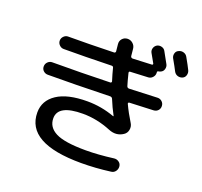

<svg xmlns="http://www.w3.org/2000/svg" viewBox="-149 -1006 1297 1234"><g transform="rotate(20 500.0 -388.5)"><path d="M928.7 -813.5Q957 -763.7 969.7 -737.3Q977.5 -721.7 972.7 -704.1Q967.8 -686.5 951.7 -679.7Q935.5 -672.9 918.9 -678.2Q902.3 -683.6 893.6 -700.2Q880.9 -725.6 852.5 -775.4Q844.7 -790 849.1 -807.1Q853.5 -824.2 870.1 -831.1Q885.7 -838.9 902.8 -834Q919.9 -829.1 928.7 -813.5ZM131.8 -400.4Q114.3 -400.4 101.6 -412.1Q88.9 -423.8 88.9 -441.9Q88.9 -460 101.6 -472.7Q114.3 -485.4 131.8 -485.4Q328.1 -485.4 526.4 -491.2Q530.3 -491.2 533.2 -494.6Q536.1 -498 534.2 -502.9Q520.5 -545.9 510.7 -585Q508.8 -595.7 498 -595.7Q313.5 -590.8 170.9 -590.8Q154.3 -590.8 141.6 -603.5Q128.9 -616.2 128.9 -633.3Q128.9 -650.4 141.6 -663.1Q154.3 -675.8 170.9 -675.8Q307.6 -675.8 483.4 -680.7Q488.3 -680.7 491.2 -684.6Q494.1 -688.5 493.2 -692.4Q489.3 -724.6 488.3 -740.2Q486.3 -761.7 500 -776.9Q513.7 -792 534.7 -793Q555.7 -793.9 571.8 -779.8Q587.9 -765.6 589.8 -745.1Q590.8 -737.3 592.3 -720.7Q593.8 -704.1 594.7 -696.3Q596.7 -685.5 608.4 -684.6Q630.9 -685.5 673.3 -687.5Q715.8 -689.5 738.3 -690.4Q742.2 -690.4 744.1 -693.8Q746.1 -697.3 744.1 -700.2Q738.3 -710 727.1 -730.5Q715.8 -751 710 -760.7Q702.1 -775.4 707 -791.5Q711.9 -807.6 726.6 -816.4Q742.2 -824.2 759.3 -819.3Q776.4 -814.5 784.2 -798.8Q819.3 -735.4 825.2 -724.6Q833 -710 828.1 -692.4Q823.2 -674.8 806.6 -668Q796.9 -664.1 793 -664.1Q783.2 -662.1 785.2 -654.3V-650.4Q786.1 -633.8 773.9 -620.1Q761.7 -606.4 745.1 -605.5Q662.1 -601.6 623 -599.6Q613.3 -599.6 615.2 -588.9Q628.9 -533.2 637.7 -505.9Q641.6 -495.1 653.3 -495.1Q717.8 -497.1 844.7 -502.9Q862.3 -503.9 875.5 -492.2Q888.7 -480.5 889.6 -462.4Q890.6 -444.3 878.9 -431.6Q867.2 -418.9 848.6 -418Q822.3 -417 768.1 -414.6Q713.9 -412.1 685.5 -411.1Q681.6 -411.1 679.7 -408.2Q677.7 -405.3 678.7 -401.4Q704.1 -346.7 739.3 -290Q751 -270.5 746.6 -247.1Q742.2 -223.6 722.7 -210.9Q677.7 -180.7 623 -203.1Q527.3 -242.2 430.7 -242.2Q260.7 -242.2 260.7 -150.4Q260.7 -88.9 321.3 -58.1Q381.8 -27.3 526.4 -27.3Q611.3 -27.3 716.8 -41Q734.4 -43 749 -32.7Q763.7 -22.5 765.6 -4.4Q767.6 13.7 756.8 28.8Q746.1 43.9 727.5 45.9Q624 59.6 526.4 59.6Q151.4 59.6 151.4 -150.4Q151.4 -231.4 223.1 -279.3Q294.9 -327.1 430.7 -327.1Q526.4 -327.1 617.2 -293.9H619.1Q620.1 -294.9 620.1 -295.9Q593.8 -344.7 572.3 -397.5Q567.4 -407.2 555.7 -407.2Q307.6 -400.4 131.8 -400.4Z"/></g></svg>

Font: Rounded-X Mgen+ 1m medium
Style: Regular
Weight: 500
Designer: [Source Han Sans]
Ryoko NISHIZUKA  (kana & ideographs); Paul D. Hunt (Latin, Greek & Cyrillic); Wenlong ZHANG  (bopomofo
Version: Version 1.059.20150602